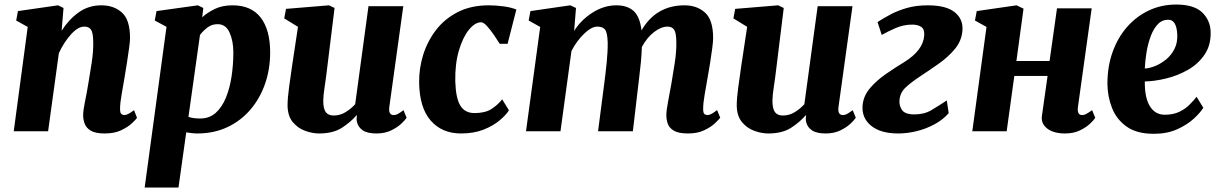

<svg xmlns="http://www.w3.org/2000/svg" viewBox="-20 -592 5504 866"><path d="M258 -453.5Q290.5 -504.5 335 -536.2Q379.5 -568 437 -568Q494 -568 530.2 -535.2Q566.5 -502.5 566.5 -420Q566.5 -405.5 562.2 -374.5Q558 -343.5 552.5 -308.8Q547 -274 542.5 -247Q536.5 -209.5 529 -168.5Q521.5 -127.5 521.5 -100.5Q521.5 -82.5 527.5 -77.8Q533.5 -73 540 -73Q548.5 -73 558 -77.8Q567.5 -82.5 584.5 -95L598 -60.5Q593 -53 575 -36Q557 -19 526.5 -4.5Q496 10 452.5 10Q410 10 389.2 -2.8Q368.5 -15.5 361.8 -34.5Q355 -53.5 355 -72Q355 -94 363.5 -134.8Q372 -175.5 378.5 -216Q385.5 -256 393.5 -308.5Q401.5 -361 400.5 -403.5Q400 -444.5 390.5 -458.2Q381 -472 360.5 -472Q331.5 -472 300 -436.8Q268.5 -401.5 245.5 -352.5L197 0H42L105 -470.5L53 -499.5L61 -542L241.5 -568L266.5 -556Z M632.5 254 731 -471 678 -499.5 686 -542 872.5 -568 897 -556 892 -514Q915.5 -535.5 949.2 -551.8Q983 -568 1028.5 -568Q1113.5 -568 1156 -512.5Q1198.5 -457 1198.5 -356Q1198.5 -279.5 1175.2 -213.2Q1152 -147 1108.8 -96.8Q1065.5 -46.5 1005 -18.2Q944.5 10 870 10Q858 10 845.2 8.5Q832.5 7 820 5L785 254ZM830 -65Q850 -57.5 883 -57.5Q924.5 -57.5 953 -83Q981.5 -108.5 999 -151.5Q1016.5 -194.5 1024.5 -247.5Q1032.5 -300.5 1032.5 -356Q1032.5 -407 1015.5 -445Q998.5 -483 961.5 -483Q935.5 -483 916 -468.2Q896.5 -453.5 882 -434.5Z M1419 10Q1389 10 1356.5 -1.8Q1324 -13.5 1301 -40.8Q1278 -68 1277 -115Q1277 -149.5 1283.8 -198Q1290.5 -246.5 1297 -292L1324 -471L1262 -509L1270 -552L1464 -568L1489 -556L1456 -288Q1451 -244.5 1444.5 -202.2Q1438 -160 1438 -138Q1438 -102 1449.2 -86.5Q1460.5 -71 1485 -71Q1514.5 -71 1539.2 -86.5Q1564 -102 1582 -122L1642 -564H1799L1736 -110Q1731 -73 1756 -73Q1764.5 -73 1773 -77.2Q1781.5 -81.5 1800 -95L1814 -61Q1809 -52.5 1791.5 -35.5Q1774 -18.5 1745.2 -4.2Q1716.5 10 1678 10Q1637.5 10 1616.5 -4Q1595.5 -18 1590 -42Q1587 -55 1590 -71L1588 -72Q1563.5 -43 1523.5 -16.5Q1483.5 10 1419 10Z M2234 -394.5Q2223 -412 2207.5 -434.8Q2192 -457.5 2176.5 -474.5Q2161 -491.5 2150 -491.5Q2122.5 -491.5 2095 -457.8Q2067.5 -424 2049.8 -364Q2032 -304 2033.5 -225Q2036 -147.5 2056.8 -114.8Q2077.5 -82 2120.5 -82Q2168 -82 2196.5 -100.2Q2225 -118.5 2245 -144L2275.5 -94.5Q2262.5 -73.5 2233.5 -49Q2204.5 -24.5 2160.8 -7.2Q2117 10 2059 10Q1973.5 10 1922.8 -48Q1872 -106 1870.5 -219.5Q1869.5 -281.5 1888.2 -343Q1907 -404.5 1945.8 -455.5Q1984.5 -506.5 2044.2 -537.2Q2104 -568 2184.5 -568Q2214.5 -568 2249.8 -563.5Q2285 -559 2309 -549L2269.5 -394.5Z M2578 -556 2569.5 -452.5Q2600 -501.5 2652 -534.8Q2704 -568 2760.5 -568Q2809 -568 2837.5 -542.8Q2866 -517.5 2873.5 -455Q2939 -568 3067.5 -568Q3123.5 -568 3160 -535.2Q3196.5 -502.5 3196.5 -420Q3196.5 -405.5 3192.5 -374.5Q3188.5 -343.5 3183 -308.8Q3177.5 -274 3172.5 -247Q3166 -209.5 3158.8 -168.5Q3151.5 -127.5 3151.5 -100.5Q3151.5 -82.5 3157.2 -77.8Q3163 -73 3170.5 -73Q3179 -73 3188.2 -77.8Q3197.5 -82.5 3214.5 -95.5L3228.5 -61Q3223 -53.5 3205.2 -36.5Q3187.5 -19.5 3157 -4.8Q3126.5 10 3083 10Q3040 10 3019 -2.8Q2998 -15.5 2991.8 -34.5Q2985.5 -53.5 2985.5 -72Q2985.5 -94 2993.5 -134.8Q3001.5 -175.5 3008.5 -216.5Q3015.5 -256.5 3023.5 -308.8Q3031.5 -361 3030.5 -403.5Q3030 -444.5 3020.5 -458.2Q3011 -472 2991 -472Q2962.5 -472 2930.5 -447.8Q2898.5 -423.5 2875 -380Q2874 -348 2870.8 -312.5Q2867.5 -277 2863.5 -247L2834.5 0H2677.5L2705.5 -216Q2711 -257 2716.2 -307.8Q2721.5 -358.5 2721 -400.5Q2719.5 -446.5 2708.5 -459.2Q2697.5 -472 2674 -472Q2648 -472 2614.5 -439.8Q2581 -407.5 2557.5 -362L2508 0H2352.5L2416.5 -470.5L2364.5 -499.5L2372.5 -542L2552 -568Z M3445 10Q3415 10 3382.5 -1.8Q3350 -13.5 3327 -40.8Q3304 -68 3303 -115Q3303 -149.5 3309.8 -198Q3316.5 -246.5 3323 -292L3350 -471L3288 -509L3296 -552L3490 -568L3515 -556L3482 -288Q3477 -244.5 3470.5 -202.2Q3464 -160 3464 -138Q3464 -102 3475.2 -86.5Q3486.5 -71 3511 -71Q3540.5 -71 3565.2 -86.5Q3590 -102 3608 -122L3668 -564H3825L3762 -110Q3757 -73 3782 -73Q3790.5 -73 3799 -77.2Q3807.5 -81.5 3826 -95L3840 -61Q3835 -52.5 3817.5 -35.5Q3800 -18.5 3771.2 -4.2Q3742.5 10 3704 10Q3663.5 10 3642.5 -4Q3621.5 -18 3616 -42Q3613 -55 3616 -71L3614 -72Q3589.5 -43 3549.5 -16.5Q3509.5 10 3445 10Z M4259 -81.5Q4232 -51 4194 -30.8Q4156 -10.5 4113.8 -0.2Q4071.5 10 4031.5 10Q3952 10 3909.2 -24.8Q3866.5 -59.5 3870.5 -115.5Q3874 -159 3904 -194.2Q3934 -229.5 3975.8 -258.2Q4017.5 -287 4057 -311Q4143.5 -364 4148.5 -431Q4151 -459 4136 -470Q4121 -481 4094.5 -481Q4055 -481 4018.8 -465Q3982.5 -449 3957 -434.5L3938 -492.5Q3962.5 -508.5 3995 -526Q4027.5 -543.5 4069.5 -555.8Q4111.5 -568 4165 -568Q4247.5 -568 4286.2 -536.8Q4325 -505.5 4321 -454.5Q4317.5 -408 4287 -371.2Q4256.5 -334.5 4214.2 -304.8Q4172 -275 4133 -249.5Q4089 -220.5 4064.2 -197Q4039.5 -173.5 4037 -139.5Q4035 -115.5 4048.5 -95.8Q4062 -76 4105 -76Q4149 -76 4181.5 -95.5Q4214 -115 4250.5 -139Z M4842 -110Q4837 -73 4861 -73Q4869.5 -73 4878 -77.2Q4886.5 -81.5 4906 -95L4920 -60.5Q4915 -52 4897.5 -35Q4880 -18 4851.2 -4Q4822.5 10 4784 10Q4732.5 10 4703.5 -12.2Q4674.5 -34.5 4679.5 -69.5L4705 -249.5H4555L4520.5 0H4365.5L4429.5 -470.5L4377.5 -499.5L4385.5 -542L4565 -568L4596.5 -553L4564.5 -317H4714L4747.5 -554.5H4904Z M5407.5 -106Q5394.5 -84.5 5364.8 -57Q5335 -29.5 5289.8 -9Q5244.5 11.5 5183.5 11.5Q5107 11.5 5061.2 -21.2Q5015.5 -54 4995.5 -105.5Q4975.5 -157 4975 -212.5Q4974.5 -290.5 4997.8 -356Q5021 -421.5 5063 -469.8Q5105 -518 5161.8 -544.8Q5218.5 -571.5 5284.5 -571.5Q5365.5 -571.5 5402.2 -536Q5439 -500.5 5440.5 -448.5Q5442 -388 5413.2 -345.8Q5384.5 -303.5 5338.5 -277.2Q5292.5 -251 5240.5 -238.2Q5188.5 -225.5 5143.5 -224.5Q5143 -149.5 5167 -112Q5191 -74.5 5233.5 -74.5Q5271.5 -74.5 5298.8 -87.5Q5326 -100.5 5345 -119.5Q5364 -138.5 5377 -155.5ZM5249.5 -503Q5221 -503 5201.5 -482Q5182 -461 5169.8 -427.5Q5157.5 -394 5151.2 -355.8Q5145 -317.5 5143.5 -283Q5165 -284 5190.8 -294.5Q5216.5 -305 5239.8 -324Q5263 -343 5277.2 -371Q5291.5 -399 5290 -435.5Q5287 -503 5249.5 -503Z"/></svg>

Font: Merriweather Black
Style: Italic
Weight: 900
Italic angle: -7.8°
Designer: Eben Sorkin
Foundry: Eben Sorkin
Version: Version 2.200;gftools[0.9.31]